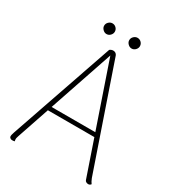

<svg xmlns="http://www.w3.org/2000/svg" viewBox="-199 -940 959 1060"><g transform="rotate(30 281.0 -410.0)"><path d="M282 -700Q291 -700 297.5 -695.5Q304 -691 307 -683L531 -31Q535 -21 539 -13.5Q543 -6 547 -1Q543 4 539 6Q535 8 530 8Q523 8 516.5 4.5Q510 1 508 -6L275 -686H287L64 -29Q63 -25 61 -19Q59 -13 59 -8Q59 -5 59.5 -1Q60 3 61 6Q57 7 53.5 7.5Q50 8 45 8Q37 8 31.5 3Q26 -2 27 -10Q27 -15 29.5 -22Q32 -29 33 -34L260 -692Q271 -700 282 -700ZM130 -260H435V-234H130ZM203 -760Q190 -760 179.5 -770.5Q169 -781 169 -794Q169 -808 179.5 -818Q190 -828 203 -828Q217 -828 227 -818Q237 -808 237 -794Q237 -781 227 -770.5Q217 -760 203 -760ZM363 -760Q350 -760 339.5 -770.5Q329 -781 329 -794Q329 -808 339.5 -818Q350 -828 363 -828Q377 -828 387 -818Q397 -808 397 -794Q397 -781 387 -770.5Q377 -760 363 -760Z"/></g></svg>

Font: Arima Thin Thin
Style: Regular
Weight: 250
Version: Version 1.100